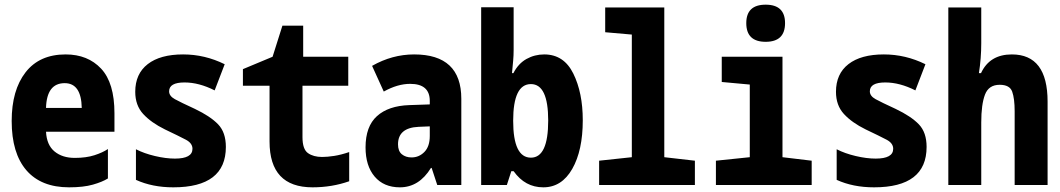

<svg xmlns="http://www.w3.org/2000/svg" viewBox="-20 -792 4540 822"><path d="M442 -28V-154Q420 -139 384.5 -127.5Q349 -116 300 -116Q247 -116 213.5 -143.5Q180 -171 177 -228H470V-307Q470 -437 413 -498Q356 -559 261 -559Q149 -559 89.5 -482.5Q30 -406 30 -274Q30 -136 93 -63Q156 10 276 10Q337 10 377.5 -1.5Q418 -13 442 -28ZM257 -436Q328 -436 330 -330H177Q180 -436 257 -436Z M947 -163Q947 -225 914 -259.5Q881 -294 814 -326Q753 -354 728.5 -367.5Q704 -381 704 -401Q704 -439 770 -439Q832 -439 899 -405L942 -517Q857 -559 764 -559Q666 -559 612.5 -517.5Q559 -476 559 -399Q559 -341 593 -304Q627 -267 686 -238Q747 -209 775.5 -194Q804 -179 804 -155Q804 -113 729 -113Q690 -113 643.5 -124Q597 -135 562 -153V-22Q632 10 722 10Q947 10 947 -163Z M1475 -16V-141Q1440 -129 1410.5 -124.5Q1381 -120 1359 -120Q1322 -120 1298.5 -136.5Q1275 -153 1275 -205V-425H1471V-549H1278V-682H1189L1147 -549L1020 -496V-425H1134V-186Q1134 10 1318 10Q1401 10 1475 -16Z M1684 -174Q1684 -245 1772 -249L1820 -251V-210Q1820 -165 1797 -141.5Q1774 -118 1742 -118Q1717 -118 1700.5 -131.5Q1684 -145 1684 -174ZM1825 -73H1828L1852 0H1955V-369Q1955 -559 1753 -559Q1659 -559 1573 -510L1623 -400Q1682 -433 1736 -433Q1820 -433 1820 -360V-345L1732 -342Q1643 -339 1594 -295Q1545 -251 1545 -161Q1545 -82 1584 -36Q1623 10 1692 10Q1774 10 1825 -73Z M2475 -277Q2475 -395 2434.5 -477Q2394 -559 2310 -559Q2269 -559 2234 -539.5Q2199 -520 2178 -479H2172Q2175 -510 2177 -532.5Q2179 -555 2179 -578V-761H2040V0H2150L2169 -59H2179Q2228 10 2306 10Q2385 10 2430 -69Q2475 -148 2475 -277ZM2177 -275Q2177 -432 2253 -432Q2327 -432 2327 -276Q2327 -117 2253 -117Q2177 -117 2177 -275Z M2955 0V-104L2824 -119V-760H2571V-654L2685 -644V-119L2545 -104V0Z M3341 -693Q3341 -772 3258 -772Q3175 -772 3175 -693Q3175 -613 3258 -613Q3341 -613 3341 -693ZM3455 0V-104L3330 -119V-549H3070V-441L3190 -430V-119L3045 -104V0Z M3947 -163Q3947 -225 3914 -259.5Q3881 -294 3814 -326Q3753 -354 3728.5 -367.5Q3704 -381 3704 -401Q3704 -439 3770 -439Q3832 -439 3899 -405L3942 -517Q3857 -559 3764 -559Q3666 -559 3612.5 -517.5Q3559 -476 3559 -399Q3559 -341 3593 -304Q3627 -267 3686 -238Q3747 -209 3775.5 -194Q3804 -179 3804 -155Q3804 -113 3729 -113Q3690 -113 3643.5 -124Q3597 -135 3562 -153V-22Q3632 10 3722 10Q3947 10 3947 -163Z M4181 0V-268Q4181 -345 4197 -387Q4213 -429 4260 -429Q4303 -429 4313.5 -399.5Q4324 -370 4324 -316V0H4465V-357Q4465 -559 4312 -559Q4217 -559 4180 -479H4171Q4181 -542 4181 -607V-760H4040V0Z"/></svg>

Font: Noto Sans Mono UI Condensed ExtraBold
Style: Regular
Weight: 800
Width: 3
Designer: Monotype Design team
Foundry: Monotype Imaging Inc.
Version: 1.000